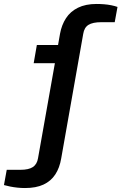

<svg xmlns="http://www.w3.org/2000/svg" viewBox="-103 -754 613 969"><path d="M23 195Q4 195 -15 193Q-34 191 -51.5 187.5Q-69 184 -83 180L-69 103H0Q42 103 63 89Q84 75 89 44L174 -435H67L83 -527H190L200 -584Q208 -628 230 -662Q252 -696 290.5 -715Q329 -734 384 -734Q403 -734 422 -732.5Q441 -731 458.5 -727.5Q476 -724 490 -719L476 -642H408Q365 -642 343.5 -628.5Q322 -615 317 -583L206 45Q198 93 176 126.5Q154 160 116.5 177.5Q79 195 23 195Z"/></svg>

Font: Archivo Expanded Medium
Style: Italic
Weight: 500
Width: 7
Italic angle: -10°
Designer: Hector Gatti
Foundry: Omnibus-Type
Version: Version 2.001